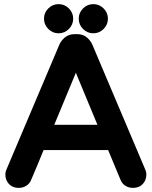

<svg xmlns="http://www.w3.org/2000/svg" viewBox="-20 -889 737 934"><path d="M6 -40Q6 -53 13 -68L268 -670Q276 -690 295 -706.5Q314 -723 344 -723H354Q384 -723 403 -706.5Q422 -690 430 -670L685 -68Q692 -53 692 -40Q692 -13 674.5 6Q657 25 627 25Q607 25 590.5 15Q574 5 566 -15L506 -159H192Q177 -123 162.5 -87Q148 -51 132 -15Q124 5 107.5 15Q91 25 71 25Q41 25 23.5 6Q6 -13 6 -40ZM244 -282H454L349 -535ZM434 -869Q463 -869 484 -848Q505 -827 505 -798Q505 -769 484 -748Q463 -727 434 -727Q405 -727 384 -748Q363 -769 363 -798Q363 -827 384 -848Q405 -869 434 -869ZM265 -869Q294 -869 315 -848Q336 -827 336 -798Q336 -769 315 -748Q294 -727 265 -727Q236 -727 215 -748Q194 -769 194 -798Q194 -827 215 -848Q236 -869 265 -869Z"/></svg>

Font: Varela Round Precious
Style: Bold
Weight: 700
Version: Version 1.000